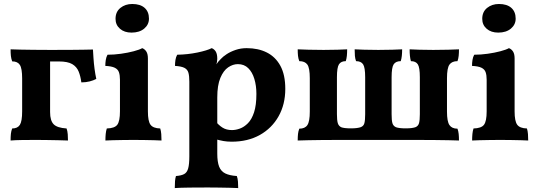

<svg xmlns="http://www.w3.org/2000/svg" viewBox="-20 -712 2741 977"><path d="M33.9 3Q33.9 -16.7 35.4 -31.2Q37 -45.6 42 -58.3Q69.4 -58.3 81.1 -76.6Q92.7 -94.8 92.7 -145.3V-312.7Q92.7 -363.7 81.1 -381.7Q69.4 -399.7 42 -399.7Q37 -412.9 35.4 -427.3Q33.9 -441.7 33.9 -461Q54.9 -460 83.9 -459.5Q113 -459 150.6 -458.5Q188.3 -458 234.9 -458V-141.6Q234.9 -98.1 253 -79.7Q271 -61.3 318.8 -58.3Q323.4 -45.6 324.7 -28.8Q325.9 -12.1 325.9 3Q303.8 2 275.2 1.5Q246.6 1 217.8 0.5Q189 0 163.8 0Q126.5 0 91.5 0.5Q56.4 1 33.9 3ZM393.9 -292.8Q389.9 -324.2 380.1 -348.2Q370.4 -372.2 347.5 -385.8Q324.5 -399.3 279.8 -399.3H203.5L228.3 -458Q290.3 -458 332.6 -458.2Q374.8 -458.5 403.5 -459Q432.3 -459.5 453 -460Q454 -443 455.7 -416Q457.5 -389 461.2 -360.9Q465 -332.8 470 -310.5Q456.3 -302.9 436.5 -297.8Q416.7 -292.8 393.9 -292.8Z M516.4 3Q516.4 -14.8 517.9 -30.5Q519.4 -46.2 523.5 -58.3Q563.5 -59.3 576.9 -77.3Q590.4 -95.3 590.4 -145.3V-306.2Q590.4 -329.7 585.1 -344.7Q579.8 -359.6 563.8 -367.4Q547.8 -375.1 515.9 -376.7Q515.9 -391.9 518.2 -406.6Q520.4 -421.3 527 -433.5Q560.3 -433.5 595.9 -438.5Q631.5 -443.5 660.6 -451.3Q689.7 -459 703.8 -467Q717 -461.9 724.8 -449.5Q732.6 -437.1 732.6 -414.5V-145.3Q732.6 -95.3 745.9 -77.3Q759.1 -59.3 795.3 -58.3Q799.3 -46.2 800.6 -29.8Q801.8 -13.4 801.8 3Q787.4 2 764.3 1.5Q741.1 1 714 0.5Q686.9 0 659.6 0Q632.8 0 604.9 0.5Q577.1 1 554 1.5Q530.8 2 516.4 3ZM649.3 -546.1Q612.8 -546.1 590.4 -565.7Q567.9 -585.3 567.9 -616.1Q567.9 -651.9 592.7 -671.8Q617.4 -691.7 653 -691.7Q693.6 -691.7 715.8 -672.1Q738 -652.5 738 -617.1Q738 -586.8 713.8 -566.4Q689.5 -546.1 649.3 -546.1Z M869.4 245Q869.4 224.2 870.6 209.5Q871.9 194.9 875.4 183.7Q902.4 181.7 917.2 173.7Q931.9 165.7 937.6 144.6Q943.4 123.5 943.4 83.7V-296.3Q943.4 -325 938.9 -341.5Q934.4 -358.1 919 -366.4Q903.5 -374.6 870.5 -376.7Q870.5 -391.9 872.7 -406.6Q875 -421.3 881.6 -433.5Q935 -434.5 984.4 -444.7Q1033.8 -455 1057.3 -467Q1070.5 -461.9 1078.1 -449.3Q1085.6 -436.6 1085.6 -412.6Q1085.6 -398.4 1080.2 -380.5Q1074.7 -362.7 1064.7 -337L1085.6 -316.4V68.9Q1085.6 111.9 1095.1 136Q1104.7 160 1126.5 170.6Q1148.3 181.2 1185.1 183.7Q1189.6 195.9 1190.9 212.1Q1192.1 228.4 1192.1 245Q1175.1 244 1149.3 243.5Q1123.6 243 1094.9 242.5Q1066.1 242 1037.9 242Q993 242 945.1 242.5Q897.2 243 869.4 245ZM1158.7 9Q1135.9 9 1116.8 5.6Q1097.6 2.1 1074.7 -4.3V-97.5Q1092.1 -75.4 1112 -62.8Q1131.8 -50.1 1160.6 -50.1Q1179.5 -50.1 1200.8 -57.8Q1222.2 -65.5 1241.5 -84.9Q1260.9 -104.4 1272.8 -140.5Q1284.7 -176.7 1284.7 -234.1Q1284.7 -276.1 1274.3 -310.4Q1264 -344.8 1243.2 -365.2Q1222.4 -385.7 1190.4 -385.7Q1165.1 -385.7 1141 -369.3Q1116.9 -352.9 1101.3 -315.6Q1085.6 -278.3 1085.6 -215.6L1046.7 -318.5Q1062.8 -357.3 1076.8 -378.7Q1090.7 -400.1 1103 -411.3Q1114.1 -423.7 1133.6 -436.5Q1153.1 -449.3 1179.3 -458.1Q1205.4 -467 1235.3 -467Q1293.8 -467 1337.6 -445Q1381.5 -423.1 1406.6 -377.4Q1431.7 -331.7 1431.7 -259.7Q1431.7 -181 1397.6 -120.3Q1363.4 -59.5 1302.2 -25.2Q1241 9 1158.7 9Z M1494.9 3Q1494.9 -16.2 1496.4 -30.4Q1498 -44.6 1503 -57.2Q1531.8 -57.2 1544.1 -75.5Q1556.4 -93.8 1556.4 -144.2V-313.8Q1556.4 -365.8 1544.1 -383.3Q1531.8 -400.8 1503 -400.8Q1498 -413.4 1496.4 -427.8Q1494.9 -442.3 1494.9 -461Q1517.8 -460 1549.9 -459Q1581.9 -458 1626.5 -458Q1669.1 -458 1697.5 -459Q1726 -460 1746.5 -461Q1746.5 -442.3 1745 -427.8Q1743.5 -413.4 1739.5 -400.8Q1715.3 -400.8 1704.9 -384.8Q1694.5 -368.9 1694.5 -319V-131Q1694.5 -100.2 1698.8 -85.7Q1703 -71.2 1716 -64.7Q1723.4 -61.8 1735.7 -60.3Q1748 -58.8 1766.3 -58.8Q1783.2 -58.8 1795.7 -60.5Q1808.2 -62.3 1815.1 -64.7Q1830.2 -70.2 1834.2 -85.2Q1838.2 -100.2 1838.2 -131V-319Q1838.2 -368.9 1827.6 -384.8Q1817 -400.8 1791.8 -400.8Q1787.2 -413.4 1785.9 -427.8Q1784.7 -442.3 1784.7 -461Q1805.7 -460 1834.2 -459Q1862.6 -458 1905.2 -458Q1948.3 -458 1976.8 -459Q2005.2 -460 2026.3 -461Q2026.3 -442.3 2024.7 -427.8Q2023.2 -413.4 2019.2 -400.8Q1994 -400.8 1983.3 -384.8Q1972.7 -368.9 1972.7 -319V-131Q1972.7 -100.2 1976.7 -85.7Q1980.7 -71.2 1994.7 -64.7Q2002.7 -61.8 2014.9 -60.3Q2027.2 -58.8 2044.6 -58.8Q2062.9 -58.8 2075 -60.5Q2087 -62.3 2093.8 -64.7Q2107.9 -70.2 2112.2 -85.2Q2116.4 -100.2 2116.4 -131V-319Q2116.4 -368.9 2106 -384.8Q2095.6 -400.8 2070.9 -400.8Q2067.4 -413.4 2065.9 -427.8Q2064.4 -442.3 2064.4 -461Q2084.9 -460 2113.4 -459Q2141.9 -458 2184.4 -458Q2229.5 -458 2261 -459Q2292.6 -460 2315.5 -461Q2315.5 -442.3 2314 -427.8Q2312.5 -413.4 2307.9 -400.8Q2279.6 -400.8 2267.1 -383.3Q2254.5 -365.8 2254.5 -313.8V-144.2Q2254.5 -93.8 2267.1 -75.5Q2279.6 -57.2 2307.9 -57.2Q2312.5 -44.6 2314 -30.4Q2315.5 -16.2 2315.5 3Q2293.4 2 2263 1.5Q2232.7 1 2191.3 0.5Q2149.9 0 2094.6 0H1711.1Q1655.8 0 1616.5 0.5Q1577.1 1 1548.6 1.5Q1520.1 2 1494.9 3Z M2382.4 3Q2382.4 -14.8 2383.9 -30.5Q2385.4 -46.2 2389.5 -58.3Q2429.5 -59.3 2442.9 -77.3Q2456.4 -95.3 2456.4 -145.3V-306.2Q2456.4 -329.7 2451.1 -344.7Q2445.8 -359.6 2429.8 -367.4Q2413.8 -375.1 2381.9 -376.7Q2381.9 -391.9 2384.2 -406.6Q2386.4 -421.3 2393 -433.5Q2426.3 -433.5 2461.9 -438.5Q2497.5 -443.5 2526.6 -451.3Q2555.7 -459 2569.8 -467Q2583 -461.9 2590.8 -449.5Q2598.6 -437.1 2598.6 -414.5V-145.3Q2598.6 -95.3 2611.9 -77.3Q2625.1 -59.3 2661.3 -58.3Q2665.3 -46.2 2666.6 -29.8Q2667.8 -13.4 2667.8 3Q2653.4 2 2630.3 1.5Q2607.1 1 2580 0.5Q2552.9 0 2525.6 0Q2498.8 0 2470.9 0.5Q2443.1 1 2420 1.5Q2396.8 2 2382.4 3ZM2515.3 -546.1Q2478.8 -546.1 2456.4 -565.7Q2433.9 -585.3 2433.9 -616.1Q2433.9 -651.9 2458.7 -671.8Q2483.4 -691.7 2519 -691.7Q2559.6 -691.7 2581.8 -672.1Q2604 -652.5 2604 -617.1Q2604 -586.8 2579.8 -566.4Q2555.5 -546.1 2515.3 -546.1Z"/></svg>

Font: Vollkorn
Style: Regular
Weight: 400
Designer: Friedrich Althausen
Foundry: Friedrich Althausen
Version: Version 5.001